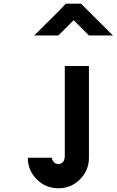

<svg xmlns="http://www.w3.org/2000/svg" viewBox="-20 -860 636 1047"><path d="M262.5 0Q264.2 13.3 273.3 23.8Q282.5 34.2 298.3 34.2V35.8Q311.7 34.2 321.7 25Q331.7 15.8 331.7 0H333.3V-500H465V0Q465 69.2 416.2 117.9Q367.5 166.7 298.3 166.7Q229.2 166.7 180.4 117.9Q131.7 69.2 131.7 0ZM421.7 -840Q426.7 -835 595.8 -666.7H465L381.7 -750L298.3 -666.7H166.7Q185.8 -685.8 221.2 -720.8Q256.7 -755.8 285.4 -784.6Q314.2 -813.3 339.2 -840Z"/></svg>

Font: 0xA000-Squareish
Style: Squareish-Bold
Weight: 700
Version: Version 0.1